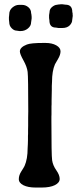

<svg xmlns="http://www.w3.org/2000/svg" viewBox="-20 -885 374 892"><path d="M22 -808.6 22.9 -818.4Q22.9 -837.9 37.6 -850.1Q52.2 -862.3 67.4 -862.3H83Q98.6 -862.3 111.6 -851.6Q124.5 -840.8 124.5 -824.7Q126 -819.8 126 -817.4L127 -807.1V-798.8L124.5 -781.2Q124.5 -765.1 109.9 -752.9Q95.2 -740.7 75.7 -740.7H70.3L56.6 -742.7Q45.4 -742.7 34.2 -753.9Q22.9 -765.1 22.9 -782.2L21.5 -794.4V-806.6ZM269 -754.9H252L239.7 -756.8Q209.5 -756.8 209.5 -790.5L208 -801.3V-814.9L210 -827.6Q210 -843.3 222.4 -853Q234.9 -862.8 245.1 -862.8L249 -863.8L263.7 -865.2H269.5L284.2 -863.3Q315.9 -863.3 315.9 -829.6L317.4 -822.3Q317.4 -820.3 317.4 -818.4L317.9 -812.5V-810.5L315.4 -792Q315.4 -778.8 303.5 -766.8Q291.5 -754.9 269 -754.9ZM173.3 -13.7H145.5Q110.4 -13.7 88.9 -24.4Q67.4 -35.2 67.4 -53Q67.4 -70.8 79.1 -88.9Q90.8 -106.9 94.2 -114.3Q108.4 -146 108.4 -196.8L109.4 -215.3L109.9 -234.4V-253.4L110.4 -262.7V-281.7L110.8 -300.8V-338.9L111.3 -367.2Q111.3 -526.9 108.4 -550.8Q105.5 -574.7 88.9 -604.5Q72.3 -634.3 72.3 -646Q72.3 -665.5 105 -678.2Q123.5 -685.5 182.1 -685.5H191.4Q221.7 -685.5 241.5 -674.3Q261.2 -663.1 261.2 -646.7Q261.2 -630.4 249.5 -610.8Q237.8 -591.3 235.4 -586.4Q221.7 -554.7 221.7 -504.9L220.7 -485.8Q220.7 -476.6 220.7 -467.3L219.7 -419.4V-400.4L219.2 -391.1V-353L218.8 -343.3V-324.2Q218.8 -164.1 222.2 -140.4Q225.6 -116.7 241.5 -94.2Q257.3 -71.8 257.3 -54Q257.3 -36.1 234.9 -24.9Q212.4 -13.7 173.3 -13.7Z"/></svg>

Font: Averia Gruesa Libre
Style: Regular
Weight: 500
Italic angle: -1.70001°
Version: Version 1.001